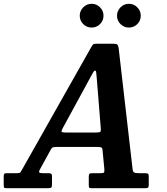

<svg xmlns="http://www.w3.org/2000/svg" viewBox="-78 -990 881 1010"><path d="M-58.5 -19V-59.5Q-58.5 -70.5 -56 -74.8Q-53.5 -79 -42 -79H12.5Q26.5 -79 29.2 -83.5Q32 -88 37 -96L403 -744Q408 -753 412.2 -756.5Q416.5 -760 431.5 -760H516.5Q534 -760 538.8 -755.8Q543.5 -751.5 546 -738L619 -104Q620.5 -87 627.2 -83Q634 -79 652 -79H686Q697 -79 700.8 -75.8Q704.5 -72.5 704.5 -60.5V-18.5Q704.5 -6.5 700.8 -3.2Q697 0 685 0H404.5Q393.5 0 391.2 -3.5Q389 -7 389 -18V-60Q389 -73 392.8 -76Q396.5 -79 410 -79H449.5Q465 -79 468.5 -82.2Q472 -85.5 471 -99.5L461.5 -199Q460.5 -212.5 453.8 -214.8Q447 -217 431.5 -217H223.5Q209 -217 202.2 -215.5Q195.5 -214 190.5 -205.5L131 -97Q126 -87.5 128.5 -83.2Q131 -79 147 -79H177.5Q187 -79 191.2 -75.8Q195.5 -72.5 195.5 -62.5V-20.5Q195.5 -7 191.8 -3.5Q188 0 174.5 0H-40.5Q-54 0 -56.2 -3Q-58.5 -6 -58.5 -19ZM397.5 -583 254 -319.5Q247 -306.5 245.5 -299.8Q244 -293 266 -293H427.5Q447 -293 450.2 -297.2Q453.5 -301.5 452 -317.5L430.5 -584Q428.5 -602 427.8 -610.2Q427 -618.5 421.5 -618.5Q417 -618.5 411.2 -607.8Q405.5 -597 397.5 -583ZM600 -845Q574.5 -845 556 -863.2Q537.5 -881.5 537.5 -907.5Q537.5 -933 556 -951.5Q574.5 -970 600 -970Q626 -970 644.2 -951.5Q662.5 -933 662.5 -907.5Q662.5 -881.5 644.2 -863.2Q626 -845 600 -845ZM404 -845Q378.5 -845 360 -863.2Q341.5 -881.5 341.5 -907.5Q341.5 -933 360 -951.5Q378.5 -970 404 -970Q430 -970 448.2 -951.5Q466.5 -933 466.5 -907.5Q466.5 -881.5 448.2 -863.2Q430 -845 404 -845Z"/></svg>

Font: Besley* Narrow Semi
Style: Italic
Weight: 600
Width: 4
Italic angle: -13°
Designer: Owen Earl
Foundry: indestructible type*
Version: Version 3.000; ttfautohint (v1.8.3)